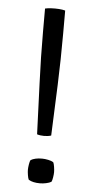

<svg xmlns="http://www.w3.org/2000/svg" viewBox="-51 -719 378 759"><g transform="rotate(5 137.5 -340.0)"><path d="M109 -185Q105.5 -287 101.2 -388Q97 -489 97 -590V-683Q107 -685.5 122 -686.2Q137 -687 152 -686Q167 -685 177 -682V-590Q177 -489 173.2 -387.8Q169.5 -286.5 165 -185Q159 -183 151.8 -182Q144.5 -181 137 -181Q129.5 -181 122.2 -182Q115 -183 109 -185ZM137 -91Q149 -91 161.8 -88.2Q174.5 -85.5 182 -81Q185 -76 187 -63.2Q189 -50.5 189 -42Q189 -34 187 -21.2Q185 -8.5 182 -3Q174.5 1.5 161.8 4.2Q149 7 137 7Q108.5 7 92 -3Q89 -8.5 87 -21.2Q85 -34 85 -42Q85 -50.5 87 -63.2Q89 -76 92 -81Q108.5 -91 137 -91Z"/></g></svg>

Font: Signika Negative Light
Style: Regular
Weight: 300
Designer: Anna Giedry
Foundry: Anna Giedry
Version: Version 2.001